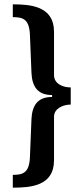

<svg xmlns="http://www.w3.org/2000/svg" viewBox="-20 -706 387 885"><path d="M306 -224V-303C271 -303 229 -319 229 -360V-560C229 -678 120 -686 39 -686V-627C86 -627 115 -618 118 -545L125 -371C128 -306 154 -268 220 -268V-259C154 -259 128 -221 125 -156L118 18C115 91 86 100 39 100V159C120 159 229 152 229 33V-168C229 -206 271 -224 306 -224Z"/></svg>

Font: Chivo
Style: Bold
Weight: 700
Designer: Hector Gatti
Foundry: Omnibus-Type
Version: Version 1.003;PS 001.003;hotconv 1.0.70;makeotf.lib2.5.58329